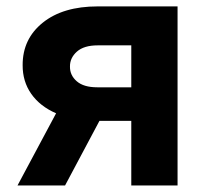

<svg xmlns="http://www.w3.org/2000/svg" viewBox="-20 -565 618 585"><path d="M380 0V-196.7H283L178.3 0H33.4L150.9 -219.8Q101.9 -241.1 75.3 -278.9Q48.7 -316.8 49 -366.5Q48.7 -446.4 110.3 -495.9Q171.9 -545.5 277.7 -545.5H521V0ZM380 -299V-426.8H277.7Q235.8 -426.8 214.3 -407.7Q192.8 -388.5 193.2 -362.2Q192.8 -335.6 214 -317.3Q235.1 -299 276.3 -299Z"/></svg>

Font: Inter Zeller
Style: Bold
Weight: 700
Designer: Rasmus Andersson; Joe Bland
Foundry: zeller
Version: Version 3.015;git-dec3a8cb1